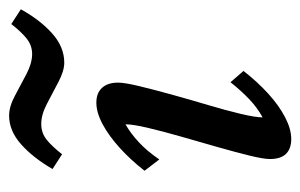

<svg xmlns="http://www.w3.org/2000/svg" viewBox="-142 -526 675 432"><g transform="rotate(-90 196.0 -309.5)"><path d="M99.6 7.8Q78.1 7.8 66.4 -3.9Q54.7 -15.6 54.7 -40Q54.7 -54.7 62.5 -86.4Q70.3 -118.2 82 -159.2Q93.8 -200.2 105.5 -241.2Q117.2 -282.2 125 -315.4Q132.8 -348.6 132.8 -365.2Q112.3 -353.5 92.8 -335.4Q73.2 -317.4 53.7 -289.1L28.3 -322.3Q52.7 -353.5 79.6 -377.9Q106.4 -402.3 132.8 -416.5Q159.2 -430.7 181.6 -430.7Q203.1 -430.7 214.8 -418Q226.6 -405.3 226.6 -381.8Q226.6 -367.2 218.8 -334.5Q210.9 -301.8 199.7 -261.2Q188.5 -220.7 176.3 -179.7Q164.1 -138.7 156.2 -105.5Q148.4 -72.3 148.4 -56.6Q169.9 -68.4 189 -86.4Q208 -104.5 227.5 -128.9L252.9 -99.6Q228.5 -68.4 201.7 -43.9Q174.8 -19.5 148.4 -5.9Q122.1 7.8 99.6 7.8ZM358.4 -622.1 391.6 -600.6Q367.2 -556.6 336.9 -529.8Q306.6 -502.9 271.5 -502.9Q252.9 -502.9 228 -516.1Q203.1 -529.3 178.7 -542Q154.3 -554.7 133.8 -554.7Q113.3 -554.7 98.1 -542.5Q83 -530.3 65.4 -507.8L32.2 -529.3Q57.6 -573.2 87.9 -600.1Q118.2 -627 152.3 -627Q172.9 -627 197.3 -613.8Q221.7 -600.6 246.1 -587.9Q270.5 -575.2 291 -575.2Q310.5 -575.2 326.2 -587.9Q341.8 -600.6 358.4 -622.1Z"/></g></svg>

Font: Crimson Pro Medium
Style: Italic
Weight: 500
Italic angle: -12°
Designer: Jacques Le Bailly
Foundry: Baron von Fonthausen
Version: Version 1.003